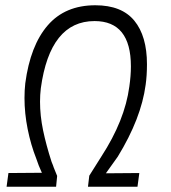

<svg xmlns="http://www.w3.org/2000/svg" viewBox="-20 -709 650 729"><path d="M139 -53Q126 -81 118 -106Q97 -159 85 -219Q73 -279 73 -337Q73 -366 76 -393Q95 -536 161 -612.5Q227 -689 342 -689Q442 -689 490 -630.5Q538 -572 538 -465Q538 -422 533 -387Q516 -259 427 -114L382 -51L509 -52L502 0H314L319 -42L365 -115Q454 -252 471 -380Q477 -421 477 -457Q477 -629 339 -629Q170 -629 135 -374Q132 -349 132 -323Q132 -270 143.5 -214.5Q155 -159 176 -94Q182 -80 184 -73L197 -41L193 0H5L12 -52Z"/></svg>

Font: Bellota Text
Style: Italic
Weight: 400
Italic angle: -7.5°
Designer: Kemie Guaida
Foundry: Kemie Guaida
Version: Version 4.001